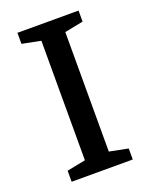

<svg xmlns="http://www.w3.org/2000/svg" viewBox="-125 -717 616 785"><g transform="rotate(-20 182.5 -324.0)"><path d="M49 0V-48L130 -64V-584L49 -600V-648H315V-600L234 -584V-64L315 -48V0Z"/></g></svg>

Font: Faustina Light Medium
Style: Regular
Weight: 500
Version: Version 1.200